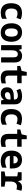

<svg xmlns="http://www.w3.org/2000/svg" viewBox="2168 -2890 732 5107"><g transform="rotate(90 2533.5 -336.0)"><path d="M321 10Q191 10 128 -59.5Q65 -129 65 -266Q65 -410 131.5 -483Q198 -556 327 -556Q368 -556 411.5 -548Q455 -540 496 -521L454 -409Q418 -425 389.5 -430.5Q361 -436 338 -436Q206 -436 206 -272Q206 -187 241.5 -149Q277 -111 339 -111Q368 -111 403 -120Q438 -129 480 -154V-27Q437 -5 398 2.5Q359 10 321 10Z M847 10Q766 10 710.5 -25.5Q655 -61 626.5 -125.5Q598 -190 598 -276Q598 -404 660.5 -480.5Q723 -557 842 -557Q955 -557 1023 -482Q1091 -407 1091 -270Q1091 -187 1064 -124Q1037 -61 982.5 -25.5Q928 10 847 10ZM845 -103Q902 -103 928.5 -148.5Q955 -194 955 -273Q955 -354 928 -398.5Q901 -443 844 -443Q787 -443 760.5 -397.5Q734 -352 734 -274Q734 -193 761 -148Q788 -103 845 -103Z M1180 0V-546H1286L1303 -476H1310Q1357 -557 1466 -557Q1551 -557 1596 -507Q1641 -457 1641 -358V0H1505V-324Q1505 -388 1484.5 -416Q1464 -444 1422 -444Q1364 -444 1340 -399Q1316 -354 1316 -267V0Z M2053 10Q1950 10 1901 -37.5Q1852 -85 1852 -186V-428H1734V-510L1864 -546L1894 -682H1993V-546H2193V-428H1991V-199Q1991 -145 2016 -127.5Q2041 -110 2082 -110Q2106 -110 2132.5 -114.5Q2159 -119 2197 -127V-13Q2161 -1 2124.5 4.5Q2088 10 2053 10Z M2472 10Q2391 10 2346.5 -34.5Q2302 -79 2302 -158Q2302 -250 2360.5 -292Q2419 -334 2520 -337L2625 -341V-361Q2625 -406 2599 -425.5Q2573 -445 2525 -445Q2453 -445 2383 -408L2339 -508Q2384 -531 2433 -544Q2482 -557 2539 -557Q2754 -557 2754 -370V0H2651L2634 -71H2631Q2597 -25 2556 -7.5Q2515 10 2472 10ZM2508 -101Q2555 -101 2590 -129Q2625 -157 2625 -215V-252L2559 -250Q2431 -246 2431 -168Q2431 -133 2452 -117Q2473 -101 2508 -101Z M3136 10Q3006 10 2943 -59.5Q2880 -129 2880 -266Q2880 -410 2946.5 -483Q3013 -556 3142 -556Q3183 -556 3226.5 -548Q3270 -540 3311 -521L3269 -409Q3233 -425 3204.5 -430.5Q3176 -436 3153 -436Q3021 -436 3021 -272Q3021 -187 3056.5 -149Q3092 -111 3154 -111Q3183 -111 3218 -120Q3253 -129 3295 -154V-27Q3252 -5 3213 2.5Q3174 10 3136 10Z M3742 10Q3639 10 3590 -37.5Q3541 -85 3541 -186V-428H3423V-510L3553 -546L3583 -682H3682V-546H3882V-428H3680V-199Q3680 -145 3705 -127.5Q3730 -110 3771 -110Q3795 -110 3821.5 -114.5Q3848 -119 3886 -127V-13Q3850 -1 3813.5 4.5Q3777 10 3742 10Z M4265 10Q4130 10 4058 -64Q3986 -138 3986 -275Q3986 -406 4049.5 -481Q4113 -556 4231 -556Q4339 -556 4399.5 -491.5Q4460 -427 4460 -306V-232H4125Q4128 -171 4171 -139.5Q4214 -108 4279 -108Q4322 -108 4362 -118.5Q4402 -129 4440 -145V-29Q4404 -10 4360 0Q4316 10 4265 10ZM4329 -330Q4328 -386 4301 -415Q4274 -444 4232 -444Q4190 -444 4160.5 -415.5Q4131 -387 4127 -330Z M4540 0V-92L4670 -115V-431L4560 -446V-546H4774L4796 -453H4803Q4826 -499 4861.5 -527.5Q4897 -556 4958 -556Q4978 -556 5004 -552.5Q5030 -549 5055 -538L5018 -407Q5003 -413 4983.5 -417Q4964 -421 4942 -421Q4876 -421 4842.5 -377Q4809 -333 4809 -264V-115L4944 -92V0Z"/></g></svg>

Font: Noto Sans Mono SemiCondensed
Style: Bold
Weight: 700
Width: 4
Designer: Monotype Design Team
Foundry: Monotype Imaging Inc.
Version: Version 2.014